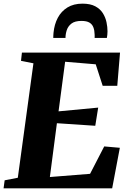

<svg xmlns="http://www.w3.org/2000/svg" viewBox="-32 -1031 704 1051"><path d="M-12.5 0 -6.5 -44 65.5 -58 151 -684.5 83 -698 88 -743H625L610 -561.5H530L492 -679L324.5 -693L288.5 -421.5L505.5 -442L489.5 -342.5L279.5 -356.5L241 -62L461 -79.5L538.5 -229.5L624 -222L582 0ZM419.5 -1011Q462.5 -1011 489.5 -996.5Q516.5 -982 531 -958.8Q545.5 -935.5 551 -909.2Q556.5 -883 556.5 -859.5Q556.5 -850 555.5 -840.8Q554.5 -831.5 553 -823.5H486Q486.5 -828 486.2 -832.8Q486 -837.5 486 -842Q485.5 -864.5 479.2 -881.2Q473 -898 457.8 -907.2Q442.5 -916.5 414 -916.5Q378 -916.5 359.2 -902Q340.5 -887.5 333.5 -866Q326.5 -844.5 326.5 -823.5H259.5Q259.5 -831 260 -838Q260.5 -845 261 -852Q265.5 -898 284.5 -933.8Q303.5 -969.5 337.2 -990.2Q371 -1011 419.5 -1011Z"/></svg>

Font: Merriweather 48pt Black
Style: Italic
Weight: 900
Italic angle: -7.8°
Version: Version 2.101